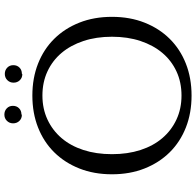

<svg xmlns="http://www.w3.org/2000/svg" viewBox="-29 -853 896 878"><g transform="rotate(-90 419.0 -414.0)"><path d="M333 -762Q316 -762 305 -773.5Q294 -785 294 -802Q294 -819 305.5 -830.5Q317 -842 334 -842Q351 -842 362.5 -831Q374 -820 374 -803Q374 -786 363 -775Q352 -764 335 -764ZM519 -760Q502 -760 491 -771.5Q480 -783 480 -800Q480 -817 491.5 -828.5Q503 -840 520 -840Q537 -840 548.5 -829Q560 -818 560 -801Q560 -784 549 -773Q538 -762 521 -762ZM421 -714Q501 -714 567 -688Q633 -662 680.5 -614Q728 -566 754.5 -499Q781 -432 781 -350Q781 -268 754.5 -201Q728 -134 680.5 -86Q633 -38 567 -12Q501 14 421 14Q341 14 275 -12Q209 -38 161.5 -86Q114 -134 87.5 -201Q61 -268 61 -350Q61 -432 87.5 -499Q114 -566 161.5 -614Q209 -662 275 -688Q341 -714 421 -714ZM421 -32Q482 -32 531.5 -55Q581 -78 616 -119.5Q651 -161 670.5 -219.5Q690 -278 690 -350Q690 -422 670.5 -480.5Q651 -539 616 -580.5Q581 -622 531.5 -645Q482 -668 421 -668Q361 -668 311.5 -645Q262 -622 226.5 -580.5Q191 -539 172 -480.5Q153 -422 153 -350Q153 -278 172 -219.5Q191 -161 226.5 -119.5Q262 -78 311.5 -55Q361 -32 421 -32Z"/></g></svg>

Font: Constantine
Style: Regular
Weight: 400
Designer: Dukom Design
Version: Version 1.001;PS 001.001;hotconv 1.0.56;makeotf.lib2.0.21325